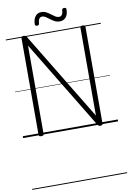

<svg xmlns="http://www.w3.org/2000/svg" viewBox="-177 -1399 1390 2063"><g transform="rotate(-10 518.0 -367.5)"><path d="M197 14Q169 14 169 -5V-1061Q169 -1071 176 -1075.5Q183 -1080 196 -1080Q208 -1080 214.5 -1076.5Q221 -1073 227 -1065L812 -102V-1061Q812 -1071 818.5 -1075.5Q825 -1080 839 -1080Q867 -1080 867 -1061V-5Q867 5 860 9.5Q853 14 840 14Q829 14 823.5 10.5Q818 7 811 -2L224 -969V-5Q224 5 217.5 9.5Q211 14 197 14ZM357 -1163Q335 -1163 335 -1184Q337 -1238 361 -1268.5Q385 -1299 426 -1299Q457 -1299 481 -1286Q505 -1273 526 -1256.5Q547 -1240 566.5 -1227.5Q586 -1215 607 -1215Q628 -1215 639.5 -1232.5Q651 -1250 652 -1282Q653 -1300 676 -1300Q690 -1300 694.5 -1295.5Q699 -1291 699 -1279Q698 -1225 673.5 -1195.5Q649 -1166 606 -1166Q576 -1166 552 -1178.5Q528 -1191 507 -1207.5Q486 -1224 466.5 -1237Q447 -1250 426 -1250Q406 -1250 395 -1233.5Q384 -1217 381 -1183Q380 -1172 375 -1167.5Q370 -1163 357 -1163ZM0 555H1036V565H0ZM0 -20H1036V0H0ZM0 -505H1036V-500H0ZM0 -1075H1036V-1065H0Z"/></g></svg>

Font: Playwrite AR Guides
Style: Regular
Weight: 400
Designer: Veronika Burian, José Scaglione
Foundry: TypeTogether
Version: Version 1.003